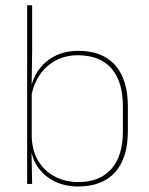

<svg xmlns="http://www.w3.org/2000/svg" viewBox="-20 -684 554 714"><path d="M270 9.5Q220 9.5 180.2 -11Q140.5 -31.5 117 -68.5Q93.5 -105.5 93 -155.5H87L98 -172Q101 -117.5 125.2 -80.8Q149.5 -44 187.8 -25.5Q226 -7 271 -7Q351 -7 394 -55.5Q437 -104 437 -196V-288.5Q437 -381 394.2 -429.8Q351.5 -478.5 269.5 -478.5Q223.5 -478.5 187 -459Q150.5 -439.5 127 -404.5Q103.5 -369.5 96 -323L87 -341.5H92.5Q97.5 -384 120.2 -418.8Q143 -453.5 181.5 -474.2Q220 -495 271.5 -495Q361 -495 408.2 -441.8Q455.5 -388.5 455.5 -288.5V-196Q455.5 -96 407.8 -43.2Q360 9.5 270 9.5ZM81 0V-664.5H99.5V-494.5L97.5 -356L98 -346.5V-138L97 -130.5L99.5 0Z"/></svg>

Font: Anek Tamil Medium Thin
Style: Regular
Weight: 250
Version: Version 1.003